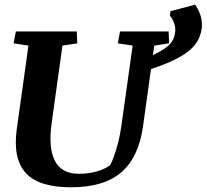

<svg xmlns="http://www.w3.org/2000/svg" viewBox="-20 -796 890 827"><path d="M820.8 -775.9Q840.3 -746.6 846.2 -720.2Q852.1 -693.8 848.6 -671.9Q844.2 -641.6 829.1 -616.5Q814 -591.3 783.4 -569.1Q752.9 -546.9 705.1 -526.4Q672.9 -512.7 630.4 -498.5L596.2 -252.9Q577.6 -119.1 502.9 -54.2Q428.2 10.7 285.2 10.7Q147 10.7 90.8 -51Q34.7 -112.8 52.2 -239.7L102.5 -599.6L38.6 -609.4L48.3 -660.6H310.5L313 -609.4L249 -599.6L202.6 -266.6Q187.5 -160.2 216.1 -103.8Q244.6 -47.4 320.3 -47.4Q361.3 -47.4 396.7 -57.6Q432.1 -67.9 454.6 -84.5Q467.3 -108.9 481.2 -154.5Q495.1 -200.2 502.9 -254.4L551.3 -599.6L487.3 -609.4L497.1 -660.6H706.1L708.5 -609.4L644.5 -599.6L638.7 -558.6Q649.4 -564 658.2 -568.4Q683.6 -581.5 699.5 -594.5Q715.3 -607.4 723.4 -621.8Q731.4 -636.2 733.9 -654.3Q736.3 -670.4 733.2 -684.1Q730 -697.8 724.9 -708.5Q719.7 -719.2 711.9 -728.5L714.4 -748Z"/></svg>

Font: Noticia Text
Style: Bold Italic
Weight: 700
Italic angle: -8°
Designer: JM Sole
Foundry: JM Sole
Version: Version 1.003